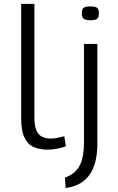

<svg xmlns="http://www.w3.org/2000/svg" viewBox="-20 -760 609 988"><path d="M157 -740V-156Q157 -110 168.5 -86.5Q180 -63 199 -55Q218 -47 240 -47Q257 -47 275 -50.5Q293 -54 311 -59L319 -7Q299 0 275 5Q251 10 224 10Q185 10 154.5 -3Q124 -16 106.5 -51Q89 -86 89 -152V-740ZM445 -656Q420 -656 410.5 -663.5Q401 -671 401 -691Q401 -712 410 -719.5Q419 -727 445 -727Q471 -727 480 -719.5Q489 -712 489 -691Q489 -671 480 -663.5Q471 -656 445 -656ZM481 -534V-22Q481 155 365 196Q355 200 342.5 203Q330 206 318 208L314 154Q326 150 339 143Q376 124 394 83.5Q412 43 412 -24V-534Z"/></svg>

Font: Georama Extended Light
Style: Regular
Weight: 300
Width: 7
Designer: Jean-Baptiste Levee
Foundry: Production Type
Version: Version 1.000